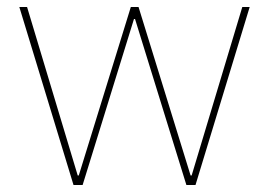

<svg xmlns="http://www.w3.org/2000/svg" viewBox="-20 -526 765 546"><path d="M35 -506H57L201 -27H204L352 -506H374L522 -27H525L669 -506H690L536 0H510L364 -472H361L215 0H189Z"/></svg>

Font: IBM Plex Sans Thai Thin
Style: Regular
Weight: 100
Designer: Mike Abbink, Paul van der Laan, Pieter van Rosmalen, Ben Mitchell, Mark Frömberg
Foundry: Bold Monday
Version: Version 1.1